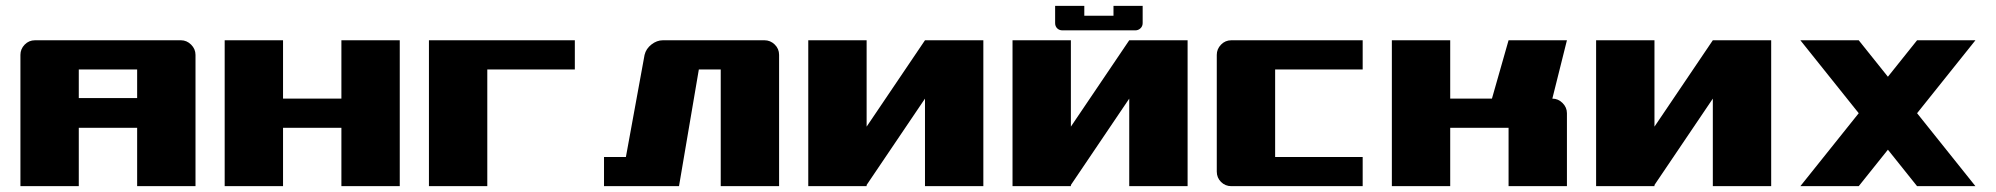

<svg xmlns="http://www.w3.org/2000/svg" viewBox="-20 -638 6840 658"><path d="M50 -450Q50 -470 64.5 -485Q79 -500 100 -500H600Q620 -500 635 -485Q650 -470 650 -450V0H450V-200H250V0H50ZM450 -302V-400H250V-302Z M750 -500H950V-300H1150V-500H1350V0H1150V-200H950V0H750Z M1450 -500H1950V-400H1650V0H1450Z M2050 -100H2125L2189 -450Q2194 -471 2212.5 -485.5Q2231 -500 2252 -500H2600Q2620 -500 2635 -485.5Q2650 -471 2650 -450V0H2450V-400H2375L2307 0H2050Z M3350 0H3150V-300L2950 -4V0H2750V-500H2950V-204L3150 -500H3350Z M4050 0H3850V-300L3650 -4V0H3450V-500H3650V-204L3850 -500H4050ZM3621 -534Q3610 -534 3603 -541Q3596 -548 3596 -559V-618H3696V-584H3796V-618H3896V-559Q3896 -548 3888.5 -541Q3881 -534 3871 -534Z M4650 -500V-400H4350V-100H4650V0H4200Q4179 0 4164.5 -14.5Q4150 -29 4150 -50V-450Q4150 -470 4164.5 -485Q4179 -500 4200 -500Z M4750 -500H4950V-300H5093L5150 -500H5350L5300 -300Q5320 -300 5335 -285Q5350 -270 5350 -250V0H5150V-200H4950V0H4750Z M6050 0H5850V-300L5650 -4V0H5450V-500H5650V-204L5850 -500H6050Z M6150 -500H6350L6450 -375L6550 -500H6750L6550 -250L6750 0H6550L6450 -125L6350 0H6150L6350 -250Z"/></svg>

Font: Tokeely Brookings
Style: Regular
Weight: 400
Designer: Peter Wiegel
Foundry: Peter Wiegel
Version: Version 2.001